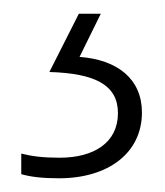

<svg xmlns="http://www.w3.org/2000/svg" viewBox="-20 -20 240 280"><path d="M187 144C187 95 151 67 96 63L127 0H95L52 85C119 87 152 104 152 145C152 188 117 210 67 210C43 210 27 208 11 204V234C25 238 42 240 66 240C138 240 187 203 187 144Z"/></svg>

Font: Noto Sans Telugu ExtraLight
Style: Regular
Weight: 200
Designer: Jelle Bosma - Monotype Design Team
Foundry: Monotype Imaging Inc.
Version: Version 2.005